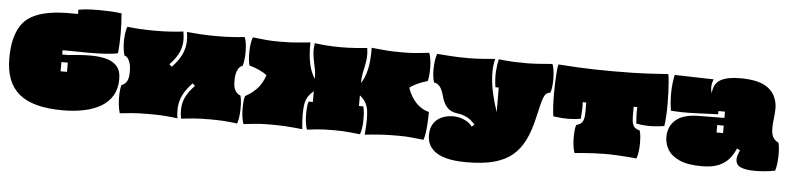

<svg xmlns="http://www.w3.org/2000/svg" viewBox="-53 -1136 6637 1614"><g transform="rotate(5 3265.5 -329.5)"><path d="M496 34Q243 34 126.5 -63Q10 -160 10 -362Q10 -455 26.5 -522.5Q43 -590 74 -639Q105 -687 152 -715.5Q199 -744 254.5 -759Q310 -774 365.5 -779Q421 -784 470 -784Q519 -784 553 -784V-820Q599 -829 663.5 -831Q728 -833 795.5 -830.5Q863 -828 917 -821Q932 -653 917 -485Q880 -475 814 -471Q748 -467 667.5 -467Q587 -467 503 -469H450V-433H503Q550 -438 597.5 -441.5Q645 -445 690 -445Q761 -445 819 -430.5Q877 -416 911.5 -378Q946 -340 946 -268Q946 -187 912 -129.5Q878 -72 817 -36Q756 0 674 17Q592 34 496 34ZM449 -291H503V-369H449Z M975 17Q965 -15 960.5 -59Q956 -103 958 -147Q960 -191 968 -220Q991 -226 1010 -251.5Q1029 -277 1029 -337Q1029 -388 1018.5 -416.5Q1008 -445 995 -457Q982 -469 972 -470Q962 -503 958.5 -548.5Q955 -594 959.5 -639Q964 -684 976 -713Q1023 -707 1083 -703.5Q1143 -700 1213 -700Q1278 -700 1340 -704Q1402 -708 1448 -714Q1459 -656 1453 -609Q1447 -562 1423 -519Q1399 -476 1355 -430L1376 -410Q1427 -463 1452 -511.5Q1477 -560 1482.5 -609.5Q1488 -659 1478 -713Q1526 -708 1592 -704Q1658 -700 1728 -700Q1798 -700 1858 -703.5Q1918 -707 1965 -713Q1978 -684 1982 -639Q1986 -594 1983 -548.5Q1980 -503 1969 -470Q1960 -469 1946.5 -457Q1933 -445 1922.5 -416.5Q1912 -388 1912 -337Q1912 -277 1931.5 -251.5Q1951 -226 1973 -220Q1981 -191 1983 -147Q1985 -103 1981 -59Q1977 -15 1966 17Q1942 14 1913 10.5Q1884 7 1841 4.5Q1798 2 1732 2Q1653 2 1593 7Q1533 12 1492 17Q1482 -41 1487.5 -88Q1493 -135 1517 -178.5Q1541 -222 1585 -267L1564 -287Q1514 -235 1488.5 -186Q1463 -137 1458 -87.5Q1453 -38 1462 17Q1437 14 1406.5 10.5Q1376 7 1331.5 4.5Q1287 2 1220 2Q1138 2 1077 7Q1016 12 975 17Z M2019 17Q2011 -4 2006 -36Q2001 -68 2000.5 -102.5Q2000 -137 2002.5 -168Q2005 -199 2012 -219Q2062 -245 2106.5 -289.5Q2151 -334 2176 -410Q2148 -430 2112.5 -447Q2077 -464 2027 -478Q2020 -499 2017.5 -530.5Q2015 -562 2015.5 -597Q2016 -632 2021 -663.5Q2026 -695 2034 -716Q2067 -713 2095.5 -709.5Q2124 -706 2162 -703Q2200 -700 2259 -700Q2332 -700 2379.5 -703Q2427 -706 2460 -710Q2493 -714 2520 -716Q2518 -608 2534.5 -534.5Q2551 -461 2584 -413Q2584 -456 2577.5 -491.5Q2571 -527 2563.5 -560.5Q2556 -594 2553 -630.5Q2550 -667 2557 -713Q2598 -707 2654.5 -702.5Q2711 -698 2777 -698Q2841 -698 2902.5 -702.5Q2964 -707 3000 -711Q3007 -666 3004 -629.5Q3001 -593 2993.5 -560Q2986 -527 2979.5 -491.5Q2973 -456 2973 -413Q3006 -461 3022.5 -534.5Q3039 -608 3037 -716Q3065 -714 3097.5 -710Q3130 -706 3178 -703Q3226 -700 3298 -700Q3357 -700 3395 -703Q3433 -706 3462 -709.5Q3491 -713 3523 -716Q3531 -695 3536 -663.5Q3541 -632 3541.5 -597Q3542 -562 3539.5 -530.5Q3537 -499 3530 -478Q3480 -464 3444.5 -447Q3409 -430 3381 -410Q3406 -334 3453.5 -284.5Q3501 -235 3563 -220Q3563 -199 3562 -168Q3561 -137 3558.5 -102.5Q3556 -68 3551 -36Q3546 -4 3538 17Q3497 13 3447 7Q3397 1 3323 1Q3241 1 3189 4Q3137 7 3103.5 10.5Q3070 14 3042 17Q3045 -19 3047 -49.5Q3049 -80 3049 -106Q3049 -148 3045 -183Q3041 -218 3025 -249Q3009 -280 2973 -309V-219H3009Q3016 -199 3018.5 -167.5Q3021 -136 3020.5 -101Q3020 -66 3015 -34.5Q3010 -3 3002 17Q2966 13 2910 7.5Q2854 2 2782 2Q2697 2 2642.5 7Q2588 12 2555 17Q2547 -3 2542 -34.5Q2537 -66 2536.5 -101Q2536 -136 2538.5 -167.5Q2541 -199 2548 -219H2584V-309Q2548 -280 2532 -249Q2516 -218 2512 -183Q2508 -148 2508 -106Q2508 -80 2510 -49.5Q2512 -19 2515 17Q2488 14 2454 10.5Q2420 7 2368.5 4Q2317 1 2234 1Q2161 1 2110.5 7Q2060 13 2019 17Z M3915 173Q3810 173 3744 155Q3678 137 3642.5 107.5Q3607 78 3593.5 43.5Q3580 9 3580 -25Q3580 -87 3606.5 -126Q3633 -165 3676.5 -183.5Q3720 -202 3772 -202Q3794 -202 3822.5 -196Q3851 -190 3880 -174.5Q3909 -159 3932 -129L3954 -147Q3923 -185 3884 -205Q3845 -225 3805 -229Q3776 -232 3750 -244Q3724 -256 3703 -285Q3682 -314 3668 -366Q3653 -422 3631.5 -445.5Q3610 -469 3586 -470Q3578 -487 3574 -518.5Q3570 -550 3570.5 -586.5Q3571 -623 3576 -657Q3581 -691 3590 -713Q3628 -710 3697.5 -705Q3767 -700 3853 -700Q3918 -700 3979.5 -705Q4041 -710 4079 -713Q4063 -648 4066.5 -572Q4070 -496 4088 -418Q4106 -340 4131 -268L4130 -476H4102Q4091 -550 4095 -610Q4099 -670 4110 -713Q4136 -710 4165.5 -707Q4195 -704 4240 -702Q4285 -700 4356 -700Q4386 -700 4424.5 -702.5Q4463 -705 4500.5 -708Q4538 -711 4563 -713Q4572 -691 4576.5 -657Q4581 -623 4581 -586.5Q4581 -550 4577 -518.5Q4573 -487 4565 -470Q4535 -469 4519 -441Q4503 -413 4492.5 -365.5Q4482 -318 4467 -259Q4442 -144 4402 -62Q4362 20 4299 72Q4236 124 4142.5 148.5Q4049 173 3915 173Z M4813 17Q4805 -3 4800 -34.5Q4795 -66 4794.5 -101Q4794 -136 4796.5 -167.5Q4799 -199 4806 -219Q4828 -225 4843 -235.5Q4858 -246 4866 -269.5Q4874 -293 4874 -338V-415H4844Q4846 -386 4845 -351.5Q4844 -317 4840 -275Q4787 -265 4733 -265Q4679 -265 4608 -275Q4603 -310 4600 -359.5Q4597 -409 4597 -462.5Q4597 -516 4599 -566.5Q4601 -617 4604.5 -656Q4608 -695 4613 -713Q4667 -709 4786.5 -702.5Q4906 -696 5078 -696Q5261 -696 5373 -702.5Q5485 -709 5540 -713Q5545 -692 5548.5 -651.5Q5552 -611 5554 -560Q5556 -509 5556 -456Q5556 -403 5553 -355.5Q5550 -308 5545 -275Q5498 -268 5459.5 -265.5Q5421 -263 5385 -265.5Q5349 -268 5308 -275Q5301 -357 5305 -414H5274V-338Q5274 -293 5282 -269.5Q5290 -246 5305 -235.5Q5320 -225 5342 -219Q5349 -199 5351.5 -167.5Q5354 -136 5353.5 -101Q5353 -66 5348 -34.5Q5343 -3 5335 17Q5307 14 5264 10.5Q5221 7 5171 4.5Q5121 2 5070 2Q5024 2 4975 4.5Q4926 7 4883.5 10.5Q4841 14 4813 17Z M5889 34Q5769 34 5699.5 3Q5630 -28 5600 -78Q5570 -128 5570 -186Q5570 -274 5632 -329Q5694 -384 5830 -385L6042 -387V-440H5987V-413Q5885 -409 5786 -405Q5687 -401 5589 -408Q5564 -564 5594 -710Q5623 -710 5664.5 -709Q5706 -708 5752.5 -706.5Q5799 -705 5844 -704Q5889 -703 5924 -702Q5911 -672 5909.5 -642Q5908 -612 5918 -584Q5923 -667 5981 -699Q6039 -731 6145 -731Q6282 -731 6355 -691.5Q6428 -652 6452 -574Q6464 -537 6462.5 -494.5Q6461 -452 6456 -412Q6451 -372 6451 -340Q6451 -279 6470.5 -253.5Q6490 -228 6512 -220Q6521 -191 6522.5 -147Q6524 -103 6520 -59Q6516 -15 6506 17Q6462 27 6414 30.5Q6366 34 6336 34Q6260 34 6217 16Q6174 -2 6174 -50Q6174 -67 6180.5 -86Q6187 -105 6196 -127L6170 -140Q6152 -96 6120.5 -56Q6089 -16 6033.5 9Q5978 34 5889 34ZM5987 -259H6042V-322H5987Z"/></g></svg>

Font: Oi
Style: Regular
Weight: 400
Designer: Kostas Bartsokas, Mohamad Dakak
Foundry: Foundry5
Version: Version 4.000